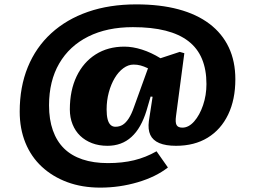

<svg xmlns="http://www.w3.org/2000/svg" viewBox="-20 -639 1155 877"><path d="M438 218Q355 218 287.5 193Q220 168 171 122.5Q122 77 96 13Q70 -51 70 -129Q70 -242 107 -332.5Q144 -423 214 -487Q284 -551 382 -585Q480 -619 603 -619Q711 -619 795 -596.5Q879 -574 937 -530Q995 -486 1025 -422.5Q1055 -359 1055 -277Q1055 -184 1022 -115.5Q989 -47 928.5 -10Q868 27 784 27Q737 27 707.5 14.5Q678 2 666.5 -23Q655 -48 660 -86L677 -197L668 -198L649 -133Q637 -94 620 -64Q603 -34 580.5 -13.5Q558 7 530.5 17Q503 27 471 27Q432 27 400.5 15Q369 3 346.5 -18.5Q324 -40 311.5 -71Q299 -102 299 -139Q299 -226 330 -290.5Q361 -355 417 -390.5Q473 -426 548 -426Q586 -426 628.5 -412.5Q671 -399 713 -373L801 -402L822 -396L784 -109Q780 -80 786.5 -68Q793 -56 813 -56Q842 -56 867 -84.5Q892 -113 907.5 -158.5Q923 -204 923 -255Q923 -321 902.5 -370Q882 -419 840.5 -451Q799 -483 736 -499Q673 -515 587 -515Q469 -515 383 -472Q297 -429 250.5 -349Q204 -269 204 -158Q204 -93 221.5 -43.5Q239 6 272.5 39Q306 72 356.5 89Q407 106 473 106Q539 106 592.5 93Q646 80 695 52L747 126Q692 169 609 193.5Q526 218 438 218ZM507 -60Q526 -60 540.5 -69Q555 -78 568 -98Q581 -118 592 -150L656 -327Q637 -336 622 -340Q607 -344 590 -344Q566 -344 543.5 -327.5Q521 -311 504 -282.5Q487 -254 477 -217Q467 -180 467 -139Q467 -112 471.5 -94.5Q476 -77 485 -68.5Q494 -60 507 -60Z"/></svg>

Font: Literata Variable Black
Style: Regular
Weight: 900
Designer: Latin by Veronika Burian and Jose Scaglione. Greek by Irene Vlachou. Cyrillic by Vera Evstafieva.
Foundry: TypeTogether
Version: Version 3.021